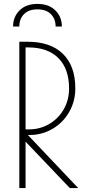

<svg xmlns="http://www.w3.org/2000/svg" viewBox="-20 -964 453 984"><path d="M79 -750H122Q239 -750 302.5 -688Q366 -626 366 -511Q366 -445 334.5 -390Q303 -335 249 -303.5Q195 -272 130 -272H123L381 0H338L111 -238V0H79ZM129 -301Q186 -301 233 -329Q280 -357 307 -404.5Q334 -452 334 -510Q334 -611 279.5 -666Q225 -721 124 -721H111V-301ZM297 -828H265Q265 -867 241 -891.5Q217 -916 172 -916Q127 -916 103 -891.5Q79 -867 79 -828H47Q47 -878 80.5 -911Q114 -944 172 -944Q230 -944 263.5 -911Q297 -878 297 -828Z"/></svg>

Font: Poiret One
Style: Regular
Weight: 400
Designer: Denis Masharov (denis.masharov@gmail.com), Cyreal (Charset Expansion)
Foundry: Denis Masharov
Version: Version 1.101